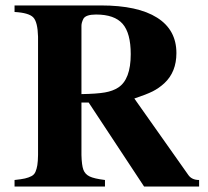

<svg xmlns="http://www.w3.org/2000/svg" viewBox="-20 -682 762 702"><path d="M708 -23.9V0H506.8L304.2 -307.1H277.8V-115.2Q278.8 -77.6 284.9 -61.3Q291 -44.9 307.6 -36.9Q324.2 -28.8 363.8 -23.9V0H33.2V-23.9Q57.6 -26.4 71.3 -29.5Q85 -32.7 95.2 -38.1Q105.5 -43.5 109.9 -54.2Q114.3 -64.9 116.5 -78.1Q118.7 -91.3 119.1 -115.2V-547.9Q117.7 -601.6 101.6 -618.4Q85.4 -635.3 33.2 -638.2V-662.1H349.1Q483.9 -662.1 554.4 -617.4Q625 -572.8 625 -487.8Q625 -418.9 581.1 -377.9Q561 -359.4 538.1 -347.9Q515.1 -336.4 471.2 -321.8L668 -43Q680.7 -23.9 708 -23.9ZM277.8 -587.9V-337.9Q334.5 -338.9 363.5 -344Q392.6 -349.1 412.1 -361.8Q458 -391.6 458 -483.9Q458 -561 428.2 -595Q398.4 -628.9 331.1 -628.9Q294.4 -628.9 285.2 -613.8Q277.8 -599.1 277.8 -587.9Z"/></svg>

Font: Accordance
Style: Bold
Weight: 700
Version: Version 1.2 (build January 31, 2020) Miklal Software Solutio